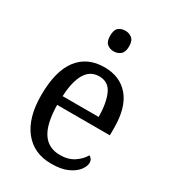

<svg xmlns="http://www.w3.org/2000/svg" viewBox="-186 -858 869 968"><g transform="rotate(30 248.5 -374.0)"><path d="M266 10Q164 10 107 -62Q50 -134 50 -264Q50 -405 104 -475.5Q158 -546 257 -546Q348 -546 399.5 -485Q451 -424 451 -306V-262H144Q146 -152 180.5 -101Q215 -50 282 -50Q330 -50 363 -72Q396 -94 412 -123Q420 -120 426 -111.5Q432 -103 432 -90Q432 -70 414 -46.5Q396 -23 359.5 -6.5Q323 10 266 10ZM356 -314Q355 -395 333 -444Q311 -493 257 -493Q205 -493 177.5 -447Q150 -401 146 -314ZM256 -638Q232 -638 216.5 -651.5Q201 -665 201 -698Q201 -732 216.5 -745Q232 -758 256 -758Q278 -758 294.5 -745Q311 -732 311 -698Q311 -665 294.5 -651.5Q278 -638 256 -638Z"/></g></svg>

Font: Noto Serif Lao SemCond
Style: Regular
Weight: 400
Width: 4
Designer: Monotype Design Team
Foundry: Monotype Imaging Inc.
Version: Version 2.004; ttfautohint (v1.8.4.7-5d5b)